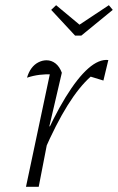

<svg xmlns="http://www.w3.org/2000/svg" viewBox="-20 -719 454 739"><path d="M80 0 177 -458 186 -433Q157 -434 132.5 -431Q108 -428 84 -420Q90 -441 101 -456Q112 -471 127.5 -479Q143 -487 159 -487Q178 -487 193.5 -475Q209 -463 218 -439L170 -233L174 -232L129 0ZM148 -133 137 -156Q186 -269 232 -344Q278 -419 319.5 -455.5Q361 -492 397 -488L378 -409L329 -424Q285 -385 240.5 -314Q196 -243 148 -133ZM269 -582 177 -681 196 -699 286 -624 399 -699 414 -681 293 -582Z"/></svg>

Font: Piazzolla Thin Thin
Style: Italic
Weight: 250
Italic angle: -11.3°
Version: Version 2.005